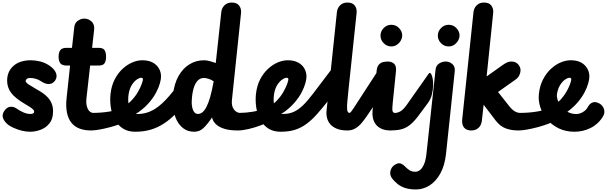

<svg xmlns="http://www.w3.org/2000/svg" viewBox="-26 -1024 4832 1507"><path d="M211 10Q176 10 142.8 1.2Q109.5 -7.5 83 -19.5Q56.5 -31.5 41.5 -42Q11.5 -64.5 -1 -93.8Q-13.5 -123 8 -154Q29.5 -184.5 57.2 -186.2Q85 -188 113.5 -166Q126 -156.5 155.5 -143Q185 -129.5 213.5 -129.5Q225 -129.5 233.5 -133.8Q242 -138 242 -147.5Q242 -153 238.5 -159Q235 -165 220.8 -175.8Q206.5 -186.5 173 -206Q91.5 -254 60.8 -296Q30 -338 30 -391Q30 -463 79.8 -507Q129.5 -551 217.5 -551Q248.5 -551 286 -542.5Q323.5 -534 361.5 -509.5Q401.5 -482 413.5 -450.8Q425.5 -419.5 406 -391Q388.5 -366 359 -364.5Q329.5 -363 294 -387.5Q275.5 -400 253 -406Q230.5 -412 211 -412Q194 -412 184.8 -405Q175.5 -398 175.5 -388Q175.5 -375.5 202.5 -358.8Q229.5 -342 261.5 -323Q288.5 -308.5 311.8 -292Q335 -275.5 352.8 -255.2Q370.5 -235 380.5 -209Q390.5 -183 390.5 -150Q390.5 -91 362.5 -56Q334.5 -21 293 -5.5Q251.5 10 211 10Z M688 0Q637.5 0 598.5 -14.8Q559.5 -29.5 534.5 -60.5Q509.5 -91.5 499.5 -140.2Q489.5 -189 497 -257L524 -509.5H497Q460 -509.5 447 -528Q434 -546.5 434 -578.5Q434 -611.5 447 -630Q460 -648.5 497 -648.5H539L557 -811.5Q560.5 -844 584.8 -861Q609 -878 635 -878Q669 -878 693.2 -854.5Q717.5 -831 713 -792L697 -648.5H748Q783.5 -648.5 795 -630Q806.5 -611.5 806.5 -578.5Q806.5 -546.5 795 -528Q783.5 -509.5 748 -509.5H681.5L653 -257Q648.5 -218 655.2 -191.5Q662 -165 675.8 -151.5Q689.5 -138 706.5 -138Q726.5 -138 740.2 -119Q754 -100 754 -75.5Q753.5 -48 740 -24Q726.5 0 688 0ZM980.5 -80Q957 -65.5 918.8 -51.2Q880.5 -37 837.2 -25.5Q794 -14 754.2 -7Q714.5 0 688 0Q660.5 0 647.8 -8.8Q635 -17.5 635.5 -54.5Q636.5 -95 644 -112.5Q651.5 -130 666.5 -134Q681.5 -138 704.5 -138Q766.5 -138 830.5 -148Q894.5 -158 939 -180Q956.5 -188.5 970 -177.8Q983.5 -167 990.8 -147Q998 -127 996.2 -107.8Q994.5 -88.5 980.5 -80Z M841.5 -286Q848.5 -350.5 873.8 -399.8Q899 -449 935.2 -482.8Q971.5 -516.5 1012.2 -533.8Q1053 -551 1091 -551Q1138.5 -551 1171.2 -533.8Q1204 -516.5 1221 -487.5Q1238 -458.5 1238 -422.5Q1238 -403 1229.2 -370.8Q1220.5 -338.5 1200.2 -299.5Q1180 -260.5 1146 -220.5Q1112 -180.5 1062.2 -144.5Q1012.5 -108.5 944 -83L911.5 -170Q963 -192 998.2 -227.2Q1033.5 -262.5 1055 -299.5Q1076.5 -336.5 1086.2 -364.8Q1096 -393 1096 -400.5Q1096 -406 1093.2 -409.8Q1090.5 -413.5 1080.5 -413.5Q1068 -413.5 1048 -400Q1028 -386.5 1009.8 -358.8Q991.5 -331 984 -288Q980 -265.5 980.2 -238.2Q980.5 -211 987 -186Q993.5 -161 1008.2 -145Q1023 -129 1048.5 -129Q1066 -129 1075 -109Q1084 -89 1084 -64Q1083.5 -37 1071.8 -13.5Q1060 10 1035.5 10Q976.5 10 936.8 -16.5Q897 -43 874 -86.8Q851 -130.5 843.5 -182.8Q836 -235 841.5 -286ZM1048.5 -129Q1089 -129 1123.5 -139Q1158 -149 1190 -169Q1246 -204.5 1303.2 -271.8Q1360.5 -339 1439.5 -441Q1454.5 -459.5 1465 -459.5Q1478 -460 1484.5 -439Q1491 -418 1491 -387.5Q1491 -363 1486.2 -336Q1481.5 -309 1472.5 -284.2Q1463.5 -259.5 1449.5 -241.5Q1399.5 -178 1353.8 -131.8Q1308 -85.5 1261.5 -55Q1210 -21.5 1155.2 -5.8Q1100.5 10 1035.5 10Q1009.5 10 997.5 -12.5Q985.5 -35 987.5 -61.5Q990 -87 1005.2 -108Q1020.5 -129 1048.5 -129Z M1499 10Q1449.5 10 1415 -15.2Q1380.5 -40.5 1360.2 -82.2Q1340 -124 1333 -175Q1326 -226 1331.5 -277Q1340.5 -365.5 1375 -426.8Q1409.5 -488 1461.5 -519.5Q1513.5 -551 1574.5 -551Q1595.5 -551 1620 -544.5Q1644.5 -538 1667.5 -529.5L1711 -930Q1714.5 -961 1736.2 -982.5Q1758 -1004 1793 -1004Q1833 -1004 1851.2 -979.8Q1869.5 -955.5 1866 -922L1794.5 -240Q1791 -205 1800.5 -182.5Q1810 -160 1826 -149Q1842 -138 1856.5 -138Q1875.5 -138 1885.8 -117.5Q1896 -97 1895 -72Q1894.5 -45.5 1881 -22.8Q1867.5 0 1840 0Q1775.5 0 1732.8 -13.8Q1690 -27.5 1667 -50.8Q1644 -74 1638.5 -102.5Q1605 -52.5 1573.5 -21.2Q1542 10 1499 10ZM1527.5 -129.5Q1546 -129.5 1562.8 -142.8Q1579.5 -156 1594.8 -185.5Q1610 -215 1623.8 -263Q1637.5 -311 1650 -380.5L1651 -386Q1627.5 -401 1608 -406.5Q1588.5 -412 1573.5 -412Q1549.5 -412 1530.5 -395.8Q1511.5 -379.5 1499 -346.5Q1486.5 -313.5 1481 -262.5Q1476.5 -223 1480.8 -193Q1485 -163 1497 -146.2Q1509 -129.5 1527.5 -129.5ZM2102 -78.5Q2070.5 -59.5 2023 -41.2Q1975.5 -23 1926.2 -11.5Q1877 0 1840 0Q1812.5 0 1799.8 -8.8Q1787 -17.5 1787.5 -54.5Q1788.5 -95 1796 -112.5Q1803.5 -130 1818.5 -134Q1833.5 -138 1856.5 -138Q1901.5 -138 1958.8 -147.2Q2016 -156.5 2060.5 -178.5Q2078 -187 2091.5 -176.2Q2105 -165.5 2112.2 -145.5Q2119.5 -125.5 2117.8 -106.2Q2116 -87 2102 -78.5Z M1983 -286Q1990 -350.5 2015.2 -399.8Q2040.5 -449 2076.8 -482.8Q2113 -516.5 2153.8 -533.8Q2194.5 -551 2232.5 -551Q2280 -551 2312.8 -533.8Q2345.5 -516.5 2362.5 -487.5Q2379.5 -458.5 2379.5 -422.5Q2379.5 -403 2370.8 -370.8Q2362 -338.5 2341.8 -299.5Q2321.5 -260.5 2287.5 -220.5Q2253.5 -180.5 2203.8 -144.5Q2154 -108.5 2085.5 -83L2053 -170Q2104.5 -192 2139.8 -227.2Q2175 -262.5 2196.5 -299.5Q2218 -336.5 2227.8 -364.8Q2237.5 -393 2237.5 -400.5Q2237.5 -406 2234.8 -409.8Q2232 -413.5 2222 -413.5Q2209.5 -413.5 2189.5 -400Q2169.5 -386.5 2151.2 -358.8Q2133 -331 2125.5 -288Q2121.5 -265.5 2121.8 -238.2Q2122 -211 2128.5 -186Q2135 -161 2149.8 -145Q2164.5 -129 2190 -129Q2207.5 -129 2216.5 -109Q2225.5 -89 2225.5 -64Q2225 -37 2213.2 -13.5Q2201.5 10 2177 10Q2118 10 2078.2 -16.5Q2038.5 -43 2015.5 -86.8Q1992.5 -130.5 1985 -182.8Q1977.5 -235 1983 -286ZM2190 -129Q2227 -129 2256.5 -137.8Q2286 -146.5 2313 -165Q2349 -190 2386.8 -234.2Q2424.5 -278.5 2474 -345.5Q2523.5 -412.5 2595.5 -505.5Q2609.5 -523 2617 -523Q2625.5 -523 2626.8 -505.2Q2628 -487.5 2624 -458.5Q2620 -429.5 2612.5 -396.5Q2601.5 -349.5 2586 -304.8Q2570.5 -260 2556 -241.5Q2505.5 -177 2464 -130.2Q2422.5 -83.5 2381.5 -53Q2338 -20.5 2289.5 -5.2Q2241 10 2177 10Q2151 10 2139 -12.5Q2127 -35 2129 -61.5Q2131.5 -87 2146.8 -108Q2162 -129 2190 -129Z M2701 0Q2652.5 0 2619.5 -13Q2586.5 -26 2567.2 -48Q2548 -70 2541 -97.8Q2534 -125.5 2537 -155.5L2618.5 -930Q2622 -961 2643.8 -982.5Q2665.5 -1004 2700.5 -1004Q2741.5 -1004 2759 -979.8Q2776.5 -955.5 2773 -922L2709.5 -321.5Q2704 -268.5 2700.8 -233Q2697.5 -197.5 2698 -176.5Q2698.5 -155.5 2703.2 -146.8Q2708 -138 2717.5 -138Q2733.5 -138 2742.2 -119Q2751 -100 2751 -76.5Q2751 -49 2739 -24.5Q2727 0 2701 0ZM2717.5 -138Q2726 -138 2748.2 -172.8Q2770.5 -207.5 2817 -279L2961 -500.5Q2969.5 -513.5 2978.2 -519.5Q2987 -525.5 2994 -526Q3011.5 -526.5 3021.2 -499.5Q3031 -472.5 3030 -437.5Q3029.5 -413 3026.8 -388.2Q3024 -363.5 3011.5 -345.5L2853 -112.5Q2835 -86 2813.5 -60Q2792 -34 2764.5 -17Q2737 0 2701 0Q2673.5 0 2660.8 -17.8Q2648 -35.5 2648.5 -54.5Q2649 -88.5 2666 -113.2Q2683 -138 2717.5 -138Z M2960.5 -745Q2960.5 -778.5 2985.8 -804Q3011 -829.5 3045 -829.5Q3082 -829.5 3106.5 -803.2Q3131 -777 3131 -746.5Q3131 -726 3119.8 -705.8Q3108.5 -685.5 3089.2 -672.5Q3070 -659.5 3045 -659.5Q3011 -659.5 2985.8 -684.8Q2960.5 -710 2960.5 -745ZM3040.5 0Q2997.5 0 2968.8 -13Q2940 -26 2923.5 -48Q2907 -70 2901 -97.8Q2895 -125.5 2898 -155.5L2930 -467Q2933.5 -502 2948.2 -517.5Q2963 -533 2982.2 -537Q3001.5 -541 3018.5 -541Q3047.5 -541 3066.8 -524.2Q3086 -507.5 3082 -466L3056 -211Q3054 -190 3053.5 -175.8Q3053 -161.5 3055 -153Q3057 -144.5 3062.2 -141Q3067.5 -137.5 3076.5 -137.5H3081Q3091 -137.5 3097 -123.5Q3103 -109.5 3103.5 -89.2Q3104 -69 3097.8 -48.5Q3091.5 -28 3077.5 -14Q3063.5 0 3040.5 0ZM3076.5 -137.5Q3096.5 -138.5 3118.5 -151.2Q3140.5 -164 3169 -204.5L3339 -446Q3343 -451.5 3347.5 -451.5Q3357.5 -452 3366 -423.5Q3374.5 -395 3373.5 -355Q3373 -320.5 3364 -283.2Q3355 -246 3333 -216L3259.5 -117Q3223 -67.5 3189.8 -42.2Q3156.5 -17 3121 -8.5Q3085.5 0 3040.5 0Q3021 0 3010 -19.5Q2999 -39 2999.5 -63Q3000.5 -89.5 3018.5 -112.8Q3036.5 -136 3076.5 -137.5Z M3240 463Q3187 463 3151.8 450.8Q3116.5 438.5 3094 419.5Q3071.5 400.5 3055.5 381.5Q3031.5 353 3038 320.5Q3044.5 288 3070.5 271Q3100.5 251 3120.8 260Q3141 269 3153 282.5Q3167.5 298.5 3186.8 311.2Q3206 324 3234 324Q3253.5 324 3271.5 309.8Q3289.5 295.5 3303.2 262.8Q3317 230 3322 175.5L3392.5 -476Q3395.5 -509 3419.8 -525Q3444 -541 3473 -541Q3502.5 -541 3525.2 -520.5Q3548 -500 3543 -461.5L3474.5 186Q3464 278 3429 339.8Q3394 401.5 3344.5 432.2Q3295 463 3240 463ZM3410.5 -745Q3410.5 -778.5 3435.8 -804Q3461 -829.5 3495 -829.5Q3532 -829.5 3556.5 -803.2Q3581 -777 3581 -746.5Q3581 -726 3569.8 -705.8Q3558.5 -685.5 3539.2 -672.5Q3520 -659.5 3495 -659.5Q3461 -659.5 3435.8 -684.8Q3410.5 -710 3410.5 -745Z M4044 0Q3986 0 3942.2 -16.8Q3898.5 -33.5 3864.5 -78L3770 -202L3756.5 -79.5Q3752.5 -40.5 3729.5 -20.2Q3706.5 0 3673.5 0Q3634.5 0 3616 -23.2Q3597.5 -46.5 3602 -88.5L3690.5 -930Q3694 -961 3715.8 -982.5Q3737.5 -1004 3772.5 -1004Q3813.5 -1004 3831 -979.8Q3848.5 -955.5 3845 -922L3793.5 -424L3918 -512.5Q3939.5 -528 3956.2 -535Q3973 -542 3990.5 -541Q4024.5 -540 4043 -516.8Q4061.5 -493.5 4059.5 -468Q4058.5 -451.5 4050 -433Q4041.5 -414.5 4022 -400.5L3883 -302L3974.5 -186.5Q3994 -162 4015.2 -149.8Q4036.5 -137.5 4060.5 -137.5Q4073.5 -137.5 4080.5 -117.5Q4087.5 -97.5 4087 -73.5Q4086.5 -46 4076.2 -23Q4066 0 4044 0ZM4336.5 -80Q4313 -65.5 4274.8 -51.2Q4236.5 -37 4193.2 -25.5Q4150 -14 4110.2 -7Q4070.5 0 4044 0Q4016.5 0 4003.8 -8.8Q3991 -17.5 3991.5 -54.5Q3992.5 -95 4000 -112.5Q4007.5 -130 4022.5 -134Q4037.5 -138 4060.5 -138Q4122.5 -138 4186.5 -148Q4250.5 -158 4295 -180Q4312.5 -188.5 4326 -177.8Q4339.5 -167 4346.8 -147Q4354 -127 4352.2 -107.8Q4350.5 -88.5 4336.5 -80Z M4203.5 -286Q4210.5 -350.5 4235.8 -399.8Q4261 -449 4297.2 -482.8Q4333.5 -516.5 4374.2 -533.8Q4415 -551 4453 -551Q4524 -551 4562 -513.5Q4600 -476 4600 -422.5Q4600 -403 4591.2 -370.8Q4582.5 -338.5 4562.2 -299.5Q4542 -260.5 4508 -220.5Q4474 -180.5 4424.2 -144.5Q4374.5 -108.5 4306 -83L4273.5 -170Q4314.5 -187.5 4345.2 -214Q4376 -240.5 4397.5 -270.2Q4419 -300 4432.5 -327.5Q4446 -355 4452 -374.8Q4458 -394.5 4458 -400.5Q4458 -406 4455.2 -409.8Q4452.5 -413.5 4442.5 -413.5Q4430 -413.5 4410 -400Q4390 -386.5 4371.8 -358.8Q4353.5 -331 4346 -288Q4342 -265.5 4351.5 -238.2Q4361 -211 4381.2 -186Q4401.5 -161 4431 -145Q4460.5 -129 4496.5 -129Q4514 -129 4523 -109Q4532 -89 4532 -64Q4531.5 -37 4519.8 -13.5Q4508 10 4483.5 10Q4414 10 4359.5 -16.5Q4305 -43 4268.2 -86.8Q4231.5 -130.5 4214.8 -182.8Q4198 -235 4203.5 -286ZM4496.5 -129Q4523 -129 4548.5 -144Q4575 -159 4588.5 -185Q4602.5 -211.5 4626 -220Q4649.5 -228.5 4680 -211Q4705 -196.5 4714.2 -168.5Q4723.5 -140.5 4709.5 -115Q4692.5 -84.5 4667 -60Q4641.5 -35.5 4609.5 -19.5Q4581.5 -5.5 4549.5 2.2Q4517.5 10 4483.5 10Q4467 10 4459.8 -5.8Q4452.5 -21.5 4452.5 -43Q4452.5 -63 4458 -82.8Q4463.5 -102.5 4473.5 -115.8Q4483.5 -129 4496.5 -129Z"/></svg>

Font: Edu SA Hand Cursive
Style: Regular
Weight: 400
Designer: Tina and Corey Anderson, Eben Sorkin, Mirko Velimirovic
Foundry: Google for Education
Version: Version 2.000